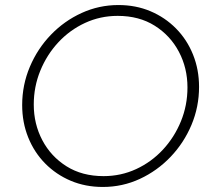

<svg xmlns="http://www.w3.org/2000/svg" viewBox="-20 -731 833 762"><path d="M388 11Q319 11 261 -13.5Q203 -38 159.5 -82Q116 -126 92 -185.5Q68 -245 68 -314Q68 -394 98.5 -466Q129 -538 182 -593Q235 -648 304 -679.5Q373 -711 450 -711Q519 -711 577 -686.5Q635 -662 678.5 -618Q722 -574 746 -514.5Q770 -455 770 -386Q770 -307 740 -235.5Q710 -164 657 -108.5Q604 -53 535 -21Q466 11 388 11ZM391 -32Q460 -32 520.5 -60Q581 -88 626.5 -137Q672 -186 698 -249.5Q724 -313 724 -384Q724 -461 690 -525.5Q656 -590 594 -629Q532 -668 447 -668Q378 -668 317.5 -640Q257 -612 211.5 -563Q166 -514 140 -450.5Q114 -387 114 -316Q114 -239 148 -174.5Q182 -110 244 -71Q306 -32 391 -32Z"/></svg>

Font: Red Hat Display VF
Style: Italic
Weight: 300
Italic angle: -12°
Designer: Pentagram, MCKL
Foundry: Pentagram, MCKL
Version: Version 1.023